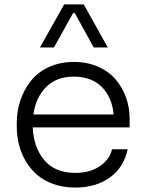

<svg xmlns="http://www.w3.org/2000/svg" viewBox="-20 -825 649 862"><path d="M222.2 -611.8H159.2L268.1 -805.2H356L463.9 -611.8H400.9L315.9 -766.1H308.1ZM317.9 17.1Q264.6 17.1 220.5 1.5Q176.3 -14.2 146 -40.5Q115.7 -66.9 95 -102.5Q74.2 -138.2 64.7 -177.5Q55.2 -216.8 55.2 -258.8V-272.9Q55.2 -325.7 71.3 -373.8Q87.4 -421.9 118.2 -461.2Q148.9 -500.5 199 -523.7Q249 -546.9 312 -546.9Q372.1 -546.9 420.7 -525.4Q469.2 -503.9 499.5 -468Q529.8 -432.1 545.9 -387Q562 -341.8 562 -292V-252.9H127Q130.9 -162.6 179.2 -105.7Q227.5 -48.8 317.9 -48.8Q384.3 -48.8 428.5 -79.1Q472.7 -109.4 482.9 -154.8H553.2Q536.6 -74.7 474.1 -28.8Q411.6 17.1 317.9 17.1ZM129.9 -311H490.2Q482.9 -389.2 436.5 -435.1Q390.1 -481 312 -481Q233.9 -481 187.5 -434.8Q141.1 -388.7 129.9 -311Z"/></svg>

Font: Sora Light
Style: Regular
Weight: 300
Designer: Jonathan Barnbrook, Julián Moncada
Foundry: Barnbrook Fonts
Version: Version 2.000